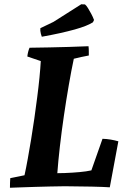

<svg xmlns="http://www.w3.org/2000/svg" viewBox="-20 -874 603 901"><path d="M26.7 7.1Q26.8 -4.4 27 -15.7Q27.2 -27 28.2 -38L95 -51.6Q102.6 -86 110.4 -129.4Q118.1 -172.9 126.2 -221Q134.2 -269.2 141.3 -319.2Q148.3 -369.1 154.6 -417.6Q160.9 -466 165.2 -509.5Q169.4 -552.9 171.4 -587.3L108.2 -608.9Q109.6 -621 112.2 -631Q114.7 -641.1 118.7 -650Q163.9 -650.5 210.5 -651.5Q257 -652.5 303.5 -653.8Q350 -655.1 395.3 -657.1Q396.7 -646.6 396.7 -635.6Q396.7 -624.6 396.8 -613.6Q381.7 -611.1 361.3 -606.5Q340.9 -601.9 326.4 -598.3Q314.7 -543.6 302.7 -473.9Q290.6 -404.2 279.8 -330.4Q269 -256.6 261 -186.6Q253 -116.6 249 -61.3Q265.9 -61.3 283.8 -62Q301.6 -62.8 319.1 -63.8Q336.7 -64.9 353 -66.4Q369.2 -67.9 383.4 -69.9Q397.6 -72 408.8 -74.5L461 -222.7Q480.1 -222.2 499.3 -219Q518.4 -215.8 535.4 -210.9L495.2 5Q467.8 3 410.1 1.7Q352.5 0.5 283.7 0Q248.2 0.5 213 1.2Q177.8 2 144.7 3Q111.6 4 81.6 5.1Q51.7 6.1 26.7 7.1ZM176.2 -701.6Q173.7 -708.5 171.7 -715.9Q169.7 -723.3 169.2 -729.7L169.4 -741.7L230.9 -771.3L361.3 -854L378.8 -853.2Q385.2 -848.4 392.8 -836Q400.4 -823.6 408.3 -808.9Q416.2 -794.2 421.2 -780.3L416.1 -769.4Q404.3 -761.7 382.8 -752.9Q361.3 -744.2 330.9 -735.7Q300.5 -727.3 261.8 -718.6Q223.1 -710 176.2 -701.6Z"/></svg>

Font: Labrada
Style: Italic
Weight: 400
Italic angle: -7°
Designer: Mercedes Jáuregui
Foundry: Omnibus-Type Team
Version: Version 1.000